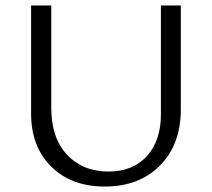

<svg xmlns="http://www.w3.org/2000/svg" viewBox="-20 -678 777 704"><path d="M364 6Q242 6 168 -67Q94 -140 94 -262V-658H168V-282Q168 -172 226 -110.5Q284 -49 378 -49Q467 -49 518.5 -105.5Q570 -162 570 -259V-658H643V-277Q643 -148 566.5 -71Q490 6 364 6Z"/></svg>

Font: EauTestSC
Style: Regular
Weight: 400
Designer: Christian Thalmann (Catharsis Fonts)
Version: Version 0.001;PS 000.001;hotconv 1.0.88;makeotf.lib2.5.64775